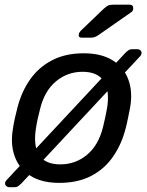

<svg xmlns="http://www.w3.org/2000/svg" viewBox="-20 -752 612 800"><path d="M226.8 10Q154.4 10 107.4 -19.1Q60.4 -48.1 41.5 -99.8Q22.5 -151.4 34.1 -217.1Q36.3 -233.6 42.1 -260.1Q47.9 -286.6 52.5 -302.9Q69.4 -369.6 105.3 -420.7Q141.1 -471.9 196.9 -500.9Q252.7 -530 328.3 -530Q402.2 -530 448.9 -500.9Q495.6 -471.9 514.7 -420.7Q533.8 -369.6 522 -302.9Q518.8 -286.6 513.4 -260.1Q508 -233.6 503.6 -217.1Q486.9 -151.4 451.3 -99.8Q415.8 -48.1 360.1 -19.1Q304.3 10 226.8 10ZM231.3 -67.1Q294.4 -67.1 342.3 -106.8Q390.2 -146.4 409.1 -222.1Q413.1 -237.1 417.9 -260Q422.7 -282.9 425.5 -297.9Q438.6 -374 412.8 -413.4Q386.9 -452.9 323.8 -452.9Q261.7 -452.9 213.7 -413.4Q165.7 -374 147 -297.9Q143 -282.9 137.8 -260Q132.6 -237.1 130.6 -222.1Q117.5 -146.4 142.5 -106.8Q167.6 -67.1 231.3 -67.1ZM17.8 28Q12.3 28 6.7 23.6Q1.1 19.3 1.1 12.1Q1.1 4.7 8.8 -3.1L502.6 -532Q508.9 -538.2 515.1 -542.6Q521.3 -547 532.9 -547H553.9Q559.4 -547 564.6 -542.6Q569.8 -538.3 569.8 -531.9Q569.8 -523.5 562.6 -516.3L68.5 13Q62.5 18.8 56.1 23.4Q49.8 28 38.8 28ZM320.8 -595Q304.8 -595 308.6 -611Q310.6 -618.2 316.6 -624L410.9 -714.3Q422.4 -724.9 430 -728.7Q437.6 -732.5 451.9 -732.5H520.1Q535.6 -732.5 535.1 -716.6Q534.9 -706.3 527.1 -701.3L390.8 -606.3Q380.8 -599.3 373.7 -597.2Q366.5 -595 355.4 -595Z"/></svg>

Font: Rubik Light
Style: Italic
Weight: 300
Italic angle: -12°
Designer: Hubert and Fischer
Foundry: Hubert and Fischer
Version: Version 2.300;gftools[0.9.30]